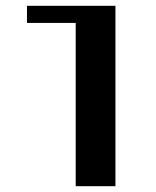

<svg xmlns="http://www.w3.org/2000/svg" viewBox="-20 -642 537 662"><path d="M378 -622V0H241V-563H73V-622Z"/></svg>

Font: Sarpanch SemiBold
Style: Regular
Weight: 600
Designer: Manushi Parikh (Devanagari and Latin), Jyotish Sonowal (Devanagari)
Foundry: Indian Type Foundry
Version: Version 2.004;PS 1.0;hotconv 1.0.78;makeotf.lib2.5.61930; tt